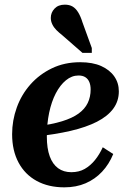

<svg xmlns="http://www.w3.org/2000/svg" viewBox="-20 -792 544 824"><path d="M256 12Q188 12 137.5 -15.5Q87 -43 59.5 -94.5Q32 -146 32 -216Q32 -275 52 -330.5Q72 -386 110.5 -429.5Q149 -473 203 -499Q257 -525 324 -525Q378 -525 414.5 -508.5Q451 -492 470.5 -464Q490 -436 490 -400Q490 -358 466 -325.5Q442 -293 396 -269.5Q350 -246 283.5 -230.5Q217 -215 132 -206L139 -250Q202 -258 246 -271.5Q290 -285 317 -304.5Q344 -324 356.5 -350Q369 -376 369 -408Q369 -426 363.5 -439.5Q358 -453 346.5 -460.5Q335 -468 317 -468Q288 -468 263 -447.5Q238 -427 219.5 -391.5Q201 -356 191 -308.5Q181 -261 181 -206Q181 -155 193.5 -121Q206 -87 229.5 -70Q253 -53 286 -53Q319 -53 343.5 -67Q368 -81 387.5 -105Q407 -129 421 -160L466 -131Q448 -87 418 -55Q388 -23 347.5 -5.5Q307 12 256 12ZM334 -696Q326 -722 315.5 -739Q305 -756 291.5 -764Q278 -772 258 -772Q230 -772 214 -755Q198 -738 198 -715Q198 -701 204.5 -687.5Q211 -674 222 -663Q233 -652 247 -641L334 -565H374V-586Z"/></svg>

Font: Roboto Serif 72pt SemiCondensed SemiBold
Style: Italic
Weight: 600
Width: 4
Italic angle: -10°
Designer: Greg Gazdowicz
Foundry: Commercial Type
Version: Version 1.008